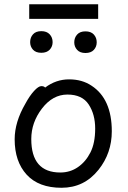

<svg xmlns="http://www.w3.org/2000/svg" viewBox="-20 -870 610 914"><path d="M267.1 -48.8Q314 -48.8 351.1 -74.5Q388.2 -100.1 410.6 -144.5Q433.1 -189 433.1 -257.8Q433.1 -325.7 402.1 -372.8Q371.1 -419.9 301 -419.9Q231 -419.9 179.9 -353.5Q128.9 -287.1 128.9 -208Q128.9 -48.8 267.1 -48.8ZM272.9 23.9Q164.1 23.9 106.9 -38.6Q49.8 -101.1 49.8 -207Q49.8 -289.1 101.1 -377Q121.1 -414.1 142.1 -437Q163.1 -460 176.8 -460Q189.9 -460 194.8 -453.1Q246.6 -492.2 308.8 -492.2Q371.1 -492.2 416 -461.9Q512.2 -398.9 512.2 -245.1Q512.2 -141.1 449.2 -62Q380.9 23.9 272.9 23.9ZM447.3 -849.6V-780.3H119.1V-849.6ZM123.5 -669.4Q123.5 -691.4 137 -706.5Q150.4 -721.7 176.8 -721.7Q202.6 -721.7 216.6 -706.5Q230.5 -691.4 230.5 -669.4Q230.5 -648.4 216.6 -633.5Q202.6 -618.7 176.8 -618.7Q150.4 -618.7 137 -633.5Q123.5 -648.4 123.5 -669.4ZM333.5 -668.5Q333.5 -690.4 347.2 -705.6Q360.8 -720.7 386.7 -720.7Q413.1 -720.7 426.8 -705.6Q440.4 -690.4 440.4 -668.5Q440.4 -647.5 426.8 -632.6Q413.1 -617.7 386.7 -617.7Q360.8 -617.7 347.2 -632.6Q333.5 -647.5 333.5 -668.5Z"/></svg>

Font: LXGW WenKai Screen R
Style: Regular
Weight: 400
Designer: Fontworks Inc.
Version: Version 1.235;May 31, 2022